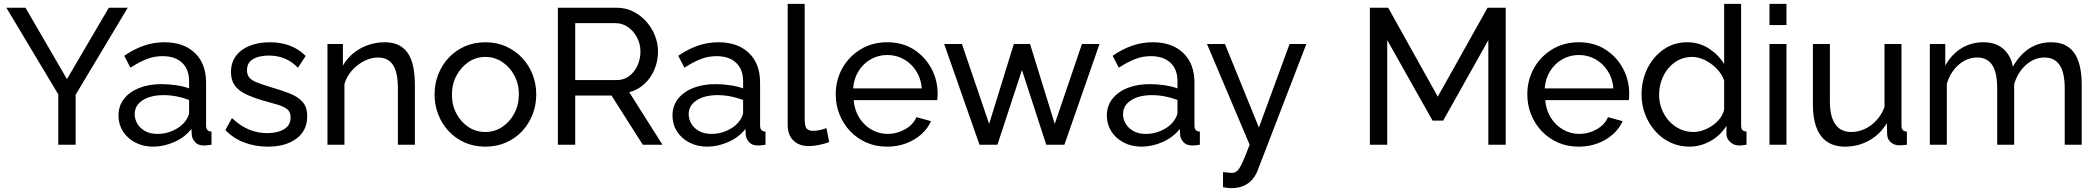

<svg xmlns="http://www.w3.org/2000/svg" viewBox="-20 -750 10874 995"><path d="M112 -710 327 -340 544 -710H642L372 -259V0H282V-261L13 -710Z M817 -314Q852 -314 891 -308.5Q930 -303 960 -292V-330Q960 -390 924 -424.5Q888 -459 822 -459Q779 -459 739.5 -443.5Q700 -428 656 -399L624 -461Q675 -496 726 -513.5Q777 -531 832 -531Q932 -531 990 -475.5Q1048 -420 1048 -321V-100Q1048 -84 1054.5 -76.5Q1061 -69 1076 -68V0Q1063 2 1053.5 3Q1044 4 1038 4Q1007 4 991.5 -13Q976 -30 974 -49L972 -82Q938 -38 883 -14Q828 10 774 10Q722 10 681 -11.5Q640 -33 617 -69.5Q594 -106 594 -151Q594 -201 622.5 -237.5Q651 -274 701 -294Q751 -314 817 -314ZM960 -167V-232Q929 -244 895 -250.5Q861 -257 828 -257Q761 -257 719.5 -230.5Q678 -204 678 -158Q678 -133 691.5 -109.5Q705 -86 731.5 -71Q758 -56 797 -56Q838 -56 875 -72.5Q912 -89 934 -114Q946 -128 953 -142.5Q960 -157 960 -167Z M1148 -76 1182 -138Q1227 -96 1272 -78Q1317 -60 1364 -60Q1418 -60 1452 -80.5Q1486 -101 1486 -141Q1486 -170 1468.5 -184Q1451 -198 1419 -207.5Q1387 -217 1343 -229Q1289 -245 1252 -263Q1215 -281 1196 -308Q1177 -335 1177 -376Q1177 -426 1203 -460.5Q1229 -495 1274.5 -513Q1320 -531 1378 -531Q1436 -531 1483 -513Q1530 -495 1564 -460L1524 -399Q1493 -431 1456 -446.5Q1419 -462 1373 -462Q1346 -462 1320 -455.5Q1294 -449 1277 -432.5Q1260 -416 1260 -386Q1260 -361 1273.5 -346.5Q1287 -332 1313.5 -322Q1340 -312 1378 -300Q1437 -283 1480.5 -266Q1524 -249 1548 -222Q1572 -195 1572 -147Q1572 -73 1516 -31.5Q1460 10 1368 10Q1303 10 1246 -11.5Q1189 -33 1148 -76Z M2130 0H2042V-292Q2042 -375 2016.5 -413.5Q1991 -452 1939 -452Q1903 -452 1867.5 -434Q1832 -416 1804.5 -385.5Q1777 -355 1765 -315V0H1677V-522H1757V-410Q1778 -447 1811 -474Q1844 -501 1886 -516Q1928 -531 1974 -531Q2019 -531 2049.5 -514.5Q2080 -498 2097.5 -468.5Q2115 -439 2122.5 -399Q2130 -359 2130 -312Z M2232 -260Q2232 -315 2251 -364Q2270 -413 2305 -450.5Q2340 -488 2388.5 -509.5Q2437 -531 2496 -531Q2554 -531 2602 -509.5Q2650 -488 2685.5 -450.5Q2721 -413 2740 -364Q2759 -315 2759 -260Q2759 -206 2740 -157Q2721 -108 2686 -70.5Q2651 -33 2602.5 -11.5Q2554 10 2495 10Q2436 10 2388 -11.5Q2340 -33 2305 -70.5Q2270 -108 2251 -157Q2232 -206 2232 -260ZM2495 -66Q2543 -66 2582.5 -92Q2622 -118 2645.5 -162.5Q2669 -207 2669 -261Q2669 -315 2645.5 -359Q2622 -403 2582.5 -429Q2543 -455 2495 -455Q2447 -455 2408 -428.5Q2369 -402 2345.5 -358Q2322 -314 2322 -259Q2322 -205 2345.5 -161Q2369 -117 2408 -91.5Q2447 -66 2495 -66Z M2871 0V-710H3175Q3222 -710 3261 -690.5Q3300 -671 3329 -638.5Q3358 -606 3374 -565.5Q3390 -525 3390 -483Q3390 -434 3371.5 -390Q3353 -346 3319.5 -315Q3286 -284 3241 -272L3413 0H3311L3149 -255H2961V0ZM2961 -335H3176Q3213 -335 3240.5 -355.5Q3268 -376 3283.5 -410Q3299 -444 3299 -483Q3299 -523 3281 -556.5Q3263 -590 3234 -610Q3205 -630 3170 -630H2961Z M3688 -314Q3723 -314 3762 -308.5Q3801 -303 3831 -292V-330Q3831 -390 3795 -424.5Q3759 -459 3693 -459Q3650 -459 3610.5 -443.5Q3571 -428 3527 -399L3495 -461Q3546 -496 3597 -513.5Q3648 -531 3703 -531Q3803 -531 3861 -475.5Q3919 -420 3919 -321V-100Q3919 -84 3925.5 -76.5Q3932 -69 3947 -68V0Q3934 2 3924.5 3Q3915 4 3909 4Q3878 4 3862.5 -13Q3847 -30 3845 -49L3843 -82Q3809 -38 3754 -14Q3699 10 3645 10Q3593 10 3552 -11.5Q3511 -33 3488 -69.5Q3465 -106 3465 -151Q3465 -201 3493.5 -237.5Q3522 -274 3572 -294Q3622 -314 3688 -314ZM3831 -167V-232Q3800 -244 3766 -250.5Q3732 -257 3699 -257Q3632 -257 3590.5 -230.5Q3549 -204 3549 -158Q3549 -133 3562.5 -109.5Q3576 -86 3602.5 -71Q3629 -56 3668 -56Q3709 -56 3746 -72.5Q3783 -89 3805 -114Q3817 -128 3824 -142.5Q3831 -157 3831 -167Z M4062 -730H4150V-135Q4150 -92 4162 -82Q4174 -72 4191 -72Q4212 -72 4231 -76.5Q4250 -81 4263 -86L4277 -14Q4255 -5 4225 1Q4195 7 4172 7Q4121 7 4091.5 -22Q4062 -51 4062 -103Z M4311 -261Q4311 -335 4345 -396Q4379 -457 4439.5 -494Q4500 -531 4578 -531Q4657 -531 4715.5 -493.5Q4774 -456 4806.5 -395.5Q4839 -335 4839 -265Q4839 -255 4838.5 -245.5Q4838 -236 4837 -231H4404Q4408 -180 4432.5 -140.5Q4457 -101 4496 -78.5Q4535 -56 4580 -56Q4628 -56 4670.5 -80Q4713 -104 4729 -143L4805 -122Q4788 -84 4754.5 -54Q4721 -24 4675.5 -7Q4630 10 4577 10Q4518 10 4469.5 -11.5Q4421 -33 4385.5 -70.5Q4350 -108 4330.5 -157Q4311 -206 4311 -261ZM4757 -292Q4753 -343 4728 -382Q4703 -421 4664 -443Q4625 -465 4578 -465Q4532 -465 4493 -443Q4454 -421 4429.5 -382Q4405 -343 4401 -292Z M5402 0 5276 -387 5149 0H5056L4873 -522H4965L5106 -108L5234 -522H5318L5446 -108L5587 -522H5678L5496 0Z M5939 -314Q5974 -314 6013 -308.5Q6052 -303 6082 -292V-330Q6082 -390 6046 -424.5Q6010 -459 5944 -459Q5901 -459 5861.5 -443.5Q5822 -428 5778 -399L5746 -461Q5797 -496 5848 -513.5Q5899 -531 5954 -531Q6054 -531 6112 -475.5Q6170 -420 6170 -321V-100Q6170 -84 6176.5 -76.5Q6183 -69 6198 -68V0Q6185 2 6175.5 3Q6166 4 6160 4Q6129 4 6113.5 -13Q6098 -30 6096 -49L6094 -82Q6060 -38 6005 -14Q5950 10 5896 10Q5844 10 5803 -11.5Q5762 -33 5739 -69.5Q5716 -106 5716 -151Q5716 -201 5744.5 -237.5Q5773 -274 5823 -294Q5873 -314 5939 -314ZM6082 -167V-232Q6051 -244 6017 -250.5Q5983 -257 5950 -257Q5883 -257 5841.5 -230.5Q5800 -204 5800 -158Q5800 -133 5813.5 -109.5Q5827 -86 5853.5 -71Q5880 -56 5919 -56Q5960 -56 5997 -72.5Q6034 -89 6056 -114Q6068 -128 6075 -142.5Q6082 -157 6082 -167Z M6318 142Q6331 143 6344 144.5Q6357 146 6364 146Q6380 146 6392 135Q6404 124 6418.5 92.5Q6433 61 6456 0L6235 -522H6328L6504 -89L6663 -522H6750L6496 137Q6487 160 6469.5 180.5Q6452 201 6425 213Q6398 225 6360 225Q6351 225 6341.5 224Q6332 223 6318 220Z M7693 0V-542L7459 -125H7404L7169 -542V0H7079V-710H7174L7431 -249L7689 -710H7783V0Z M7895 -261Q7895 -335 7929 -396Q7963 -457 8023.5 -494Q8084 -531 8162 -531Q8241 -531 8299.5 -493.5Q8358 -456 8390.5 -395.5Q8423 -335 8423 -265Q8423 -255 8422.5 -245.5Q8422 -236 8421 -231H7988Q7992 -180 8016.5 -140.5Q8041 -101 8080 -78.5Q8119 -56 8164 -56Q8212 -56 8254.5 -80Q8297 -104 8313 -143L8389 -122Q8372 -84 8338.5 -54Q8305 -24 8259.5 -7Q8214 10 8161 10Q8102 10 8053.5 -11.5Q8005 -33 7969.5 -70.5Q7934 -108 7914.5 -157Q7895 -206 7895 -261ZM8341 -292Q8337 -343 8312 -382Q8287 -421 8248 -443Q8209 -465 8162 -465Q8116 -465 8077 -443Q8038 -421 8013.5 -382Q7989 -343 7985 -292Z M8724 -531Q8787 -531 8837 -498Q8887 -465 8915 -418V-730H9003V-100Q9003 -84 9009.5 -76.5Q9016 -69 9031 -68V0Q9006 4 8992 4Q8966 4 8946.5 -14Q8927 -32 8927 -54V-98Q8896 -48 8844 -19Q8792 10 8736 10Q8682 10 8636.5 -11.5Q8591 -33 8557.5 -71Q8524 -109 8505.5 -157.5Q8487 -206 8487 -260Q8487 -334 8517.5 -395.5Q8548 -457 8601.5 -494Q8655 -531 8724 -531ZM8915 -333Q8903 -367 8876 -394.5Q8849 -422 8815.5 -438.5Q8782 -455 8749 -455Q8710 -455 8678.5 -438.5Q8647 -422 8624.5 -394.5Q8602 -367 8590 -332Q8578 -297 8578 -259Q8578 -220 8591.5 -185Q8605 -150 8629.5 -123Q8654 -96 8686.5 -81Q8719 -66 8757 -66Q8781 -66 8806.5 -75Q8832 -84 8855 -100Q8878 -116 8894 -137.5Q8910 -159 8915 -183Z M9150 0V-522H9238V0ZM9150 -730H9238V-620H9150Z M9375 -522H9463V-226Q9463 -146 9491 -106Q9519 -66 9574 -66Q9610 -66 9643.5 -81.5Q9677 -97 9704 -126Q9731 -155 9746 -195V-522H9834V-100Q9834 -84 9840.5 -76.5Q9847 -69 9862 -68V0Q9847 2 9838.5 2.5Q9830 3 9822 3Q9797 3 9779 -12.5Q9761 -28 9760 -51L9758 -112Q9724 -54 9666.5 -22Q9609 10 9541 10Q9459 10 9417 -45.5Q9375 -101 9375 -209Z M10768 0H10680V-292Q10680 -374 10653.5 -413Q10627 -452 10575 -452Q10522 -452 10479 -413.5Q10436 -375 10418 -314V0H10330V-292Q10330 -375 10304 -413.5Q10278 -452 10226 -452Q10174 -452 10130.5 -414.5Q10087 -377 10069 -315V0H9981V-522H10061V-410Q10093 -468 10144 -499.5Q10195 -531 10259 -531Q10324 -531 10363 -495.5Q10402 -460 10411 -404Q10446 -466 10496 -498.5Q10546 -531 10610 -531Q10655 -531 10685.5 -514.5Q10716 -498 10734 -468.5Q10752 -439 10760 -399Q10768 -359 10768 -312Z"/></svg>

Font: YasnoRaleway Medium
Style: Regular
Weight: 500
Designer: Matt McInerney, Pablo Impallari, Rodrigo Fuenzalida
Foundry: Matt McInerney, Pablo Impallari, Rodrigo Fuenzalida
Version: Version 4.026